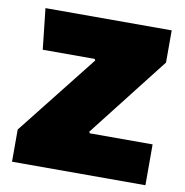

<svg xmlns="http://www.w3.org/2000/svg" viewBox="-73 -695 735 764"><g transform="rotate(10 294.5 -312.5)"><path d="M25 0V-130L281 -454L278 -460H68L50 -625H560V-495L307 -171L310 -165H564V0Z"/></g></svg>

Font: Changa ExtraLight ExtraBold
Style: Regular
Weight: 800
Version: Version 3.002; ttfautohint (v1.8.2)